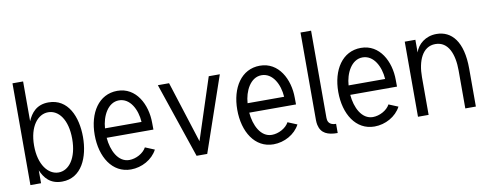

<svg xmlns="http://www.w3.org/2000/svg" viewBox="-62 -1008 3346 1319"><g transform="rotate(-10 1611.5 -348.0)"><path d="M137.2 -710H63V0H137.2V-89.8C160.2 -37.1 197.3 14.2 282.2 14.2C419.9 14.2 476.1 -124 476.1 -263.2C476.1 -404.3 419.9 -538.1 283.2 -538.1C199.2 -538.1 160.2 -486.3 137.2 -432.6ZM400.9 -263.2C400.9 -128.9 341.8 -51.8 269.5 -51.8C197.3 -51.8 134.8 -128.9 134.8 -262.2C134.8 -396.5 197.3 -471.7 269.5 -471.7C341.8 -471.7 400.9 -398.4 400.9 -263.2Z M635.3 -294.9C640.6 -377.9 684.6 -467.8 762.7 -467.8C839.8 -467.8 884.8 -382.8 890.1 -294.9ZM635.3 -229H961.4C961.4 -240.2 960.9 -265.1 960.9 -275.9C960.9 -404.3 894 -534.2 762.7 -534.2C632.8 -534.2 557.6 -416 557.6 -262.2C557.6 -108.9 632.3 14.2 762.7 14.2C838.4 14.2 913.6 -26.9 947.3 -91.8L882.3 -118.7C861.3 -79.1 808.6 -51.8 762.7 -51.8C684.6 -51.8 642.6 -139.6 635.3 -229Z M1222.2 0H1296.4L1476.6 -523.9H1399.4L1259.3 -95.2L1122.6 -523.9H1044.4Z M1629.9 -294.9C1635.3 -377.9 1679.2 -467.8 1757.3 -467.8C1834.5 -467.8 1879.4 -382.8 1884.8 -294.9ZM1629.9 -229H1956.1C1956.1 -240.2 1955.6 -265.1 1955.6 -275.9C1955.6 -404.3 1888.7 -534.2 1757.3 -534.2C1627.4 -534.2 1552.2 -416 1552.2 -262.2C1552.2 -108.9 1627 14.2 1757.3 14.2C1833 14.2 1908.2 -26.9 1941.9 -91.8L1877 -118.7C1856 -79.1 1803.2 -51.8 1757.3 -51.8C1679.2 -51.8 1637.2 -139.6 1629.9 -229Z M2146 -101.1V-710H2072.3V-99.1C2072.3 -86.4 2073.7 -75.7 2075.7 -65.4C2088.9 -4.4 2135.3 14.2 2204.1 14.2V-49.8C2174.8 -49.8 2152.8 -60.5 2147.5 -86.4C2146.5 -90.8 2146 -95.7 2146 -101.1Z M2334.5 -294.9C2339.8 -377.9 2383.8 -467.8 2461.9 -467.8C2539.1 -467.8 2584 -382.8 2589.4 -294.9ZM2334.5 -229H2660.6C2660.6 -240.2 2660.2 -265.1 2660.2 -275.9C2660.2 -404.3 2593.3 -534.2 2461.9 -534.2C2332 -534.2 2256.8 -416 2256.8 -262.2C2256.8 -108.9 2331.5 14.2 2461.9 14.2C2537.6 14.2 2612.8 -26.9 2646.5 -91.8L2581.5 -118.7C2560.5 -79.1 2507.8 -51.8 2461.9 -51.8C2383.8 -51.8 2341.8 -139.6 2334.5 -229Z M2840.8 0V-263.7C2840.8 -375 2879.4 -471.2 2970.2 -471.2C3061 -471.2 3096.7 -377.9 3096.7 -264.2V0H3170.4V-264.2C3170.4 -455.6 3094.2 -538.1 2989.7 -538.1C2912.6 -538.1 2857.9 -490.2 2840.8 -435.5V-523.9H2766.6V0Z"/></g></svg>

Font: Tuffy
Style: Regular
Weight: 500
Designer: Thatcher Ulrich, Karoly Barta and Michael Everson
Version: Version 001.270